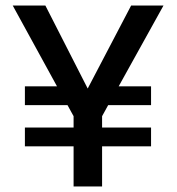

<svg xmlns="http://www.w3.org/2000/svg" viewBox="-20 -674 640 694"><path d="M526 -145H349V0H246V-145H70V-213H246V-254L224 -294H70V-362H186L26 -654H144L297 -354L454 -654H571L409 -362H526V-294H371L349 -254V-213H526Z"/></svg>

Font: Hind Vadodara Medium
Style: Regular
Weight: 500
Designer: Hitesh Malaviya
Foundry: Indian Type Foundry
Version: Version 1.001;PS 1.0;hotconv 1.0.86;makeotf.lib2.5.63406; tt